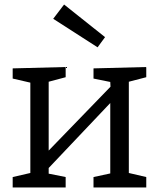

<svg xmlns="http://www.w3.org/2000/svg" viewBox="-20 -828 702 848"><path d="M626 -532V-487L549 -467V-64L626 -46V0H393V-46L467 -62V-373L195 -86V-61L270 -46V0H36V-46L114 -64V-463L36 -481V-526L270 -532V-487L195 -467V-163L468 -445L467 -466L393 -481V-526ZM215 -745 263 -808 444 -664 411 -619Z"/></svg>

Font: Bitter Pro
Style: Regular
Weight: 400
Designer: Sol Matas, and Bitter project Authors
Foundry: Sol Matas
Version: Version 1.010